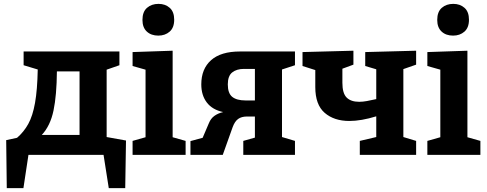

<svg xmlns="http://www.w3.org/2000/svg" viewBox="-20 -800 2517 992"><path d="M15 172 12 -76 68 -88Q103 -118 126 -159.5Q149 -201 161 -268.5Q173 -336 175 -441L102 -463V-534H597V-463L531 -440V-92L631 -74L627 172H542L515 0H127L101 172ZM196 -103H391V-431H274Q273 -308 256.5 -229Q240 -150 196 -103Z M939 -72V0H665V-72L732 -91V-440L665 -459V-531L872 -538V-91ZM798 -616Q761 -616 738.5 -637Q716 -658 716 -697Q716 -739 739.5 -759.5Q763 -780 799 -780Q834 -780 857 -759.5Q880 -739 880 -698Q880 -657 856.5 -636.5Q833 -616 798 -616Z M964 0V-71L1027 -88L1059 -163Q1069 -188 1088 -201.5Q1107 -215 1133 -221Q1077 -233 1048.5 -270.5Q1020 -308 1020 -364Q1020 -444 1070.5 -489Q1121 -534 1220 -534H1504V-463L1437 -441V-92L1504 -72V0H1237V-72L1297 -89V-198H1256Q1228 -198 1210.5 -185.5Q1193 -173 1182 -143L1131 0ZM1249 -281H1297V-444H1240Q1203 -444 1180 -426Q1157 -408 1157 -364Q1157 -318 1180 -299.5Q1203 -281 1249 -281Z M2130 -72V0H1839V-72L1924 -92V-199Q1846 -175 1785 -175Q1706 -175 1657.5 -217Q1609 -259 1609 -350V-438L1543 -459V-531L1806 -538V-466L1749 -445V-372Q1749 -318 1771 -296Q1793 -274 1836 -274Q1854 -274 1876 -278Q1898 -282 1924 -288V-442L1867 -459V-531L2130 -538V-466L2064 -443V-92Z M2462 -72V0H2188V-72L2255 -91V-440L2188 -459V-531L2395 -538V-91ZM2321 -616Q2284 -616 2261.5 -637Q2239 -658 2239 -697Q2239 -739 2262.5 -759.5Q2286 -780 2322 -780Q2357 -780 2380 -759.5Q2403 -739 2403 -698Q2403 -657 2379.5 -636.5Q2356 -616 2321 -616Z"/></svg>

Font: Bitter
Style: Bold
Weight: 700
Designer: Sol Matas, and Bitter project Authors
Foundry: Sol Matas
Version: Version 2.001